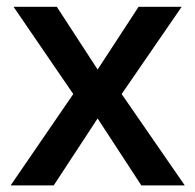

<svg xmlns="http://www.w3.org/2000/svg" viewBox="-20 -561 591 581"><path d="M201.7 -276.4 21 -540.5H151.9L275.4 -350.6L399.4 -540.5H529.8L348.1 -276.4L539.1 0H407.7L275.4 -202.6L142.6 0H12.2Z"/></svg>

Font: Open Sans SemiBold
Style: Regular
Weight: 600
Designer: Monotype Design Team
Foundry: Monotype Imaging Inc.
Version: Version 3.003; ttfautohint (v1.8.4)